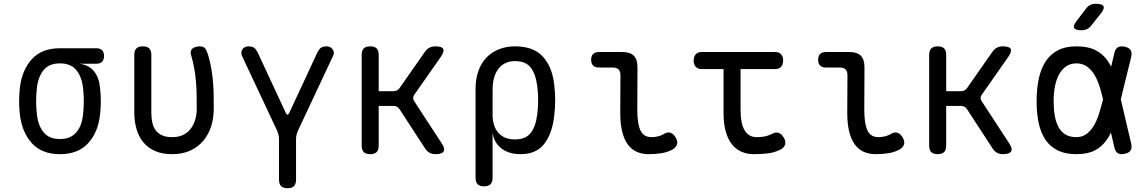

<svg xmlns="http://www.w3.org/2000/svg" viewBox="-20 -805 6040 1015"><path d="M489 -468H401Q451 -461 477.5 -427.5Q504 -394 509 -340Q513 -305 513 -270Q513 -235 509 -200Q499 -106 446 -48Q393 10 297 10Q201 10 148.5 -48Q96 -106 85 -200Q81 -235 81 -270Q81 -305 85 -340Q96 -435 148.5 -492.5Q201 -550 297 -550H489Q509 -550 519.5 -539.5Q530 -529 530 -509Q530 -489 519.5 -478.5Q509 -468 489 -468ZM297 -70Q326 -70 347 -79Q368 -88 383 -105Q398 -122 407 -146Q416 -170 419 -200Q423 -235 423 -270Q423 -305 419 -340Q412 -400 383 -435Q354 -470 297 -470Q240 -470 211 -435Q182 -400 175 -340Q171 -305 171 -270Q171 -235 175 -200Q182 -140 211 -105Q240 -70 297 -70Z M690 -515Q690 -538 701 -549Q712 -560 735 -560Q758 -560 769 -549Q780 -538 780 -515V-210Q780 -180 785.5 -156Q791 -132 804 -115Q817 -98 838 -89Q859 -80 890 -80Q925 -80 949.5 -92.5Q974 -105 989.5 -126Q1005 -147 1012.5 -174Q1020 -201 1020 -230Q1020 -269 1019.5 -304Q1019 -339 1016 -373.5Q1013 -408 1007 -442.5Q1001 -477 990 -515Q989 -518 988.5 -521Q988 -524 988 -527Q988 -545 1004 -552.5Q1020 -560 1035 -560Q1058 -560 1066 -547.5Q1074 -535 1080 -515Q1091 -478 1097 -443Q1103 -408 1106 -373.5Q1109 -339 1109.5 -303.5Q1110 -268 1110 -230Q1110 -180 1096 -136.5Q1082 -93 1054.5 -60.5Q1027 -28 986 -9Q945 10 890 10Q839 10 801.5 -6Q764 -22 739.5 -50.5Q715 -79 702.5 -120Q690 -161 690 -210Z M1500 190Q1477 190 1466 179Q1455 168 1455 145V-68Q1455 -81 1452 -93Q1449 -105 1444 -116L1259 -510Q1255 -520 1256 -529Q1257 -538 1262 -545Q1267 -552 1275 -556Q1283 -560 1291 -560Q1310 -560 1321 -554Q1332 -548 1343 -526L1490 -210Q1495 -199 1500 -199Q1505 -199 1510 -210L1657 -526Q1668 -548 1679 -554Q1690 -560 1709 -560Q1717 -560 1725 -556Q1733 -552 1738 -545Q1743 -538 1744.5 -529Q1746 -520 1741 -510L1556 -116Q1551 -105 1548 -93Q1545 -81 1545 -68V145Q1545 168 1534 179Q1523 190 1500 190Z M1937 10Q1914 10 1903 -1Q1892 -12 1892 -35V-515Q1892 -538 1903 -549Q1914 -560 1937 -560Q1960 -560 1971 -549Q1982 -538 1982 -515V-323H2060Q2070 -323 2078 -327Q2086 -331 2092 -339L2227 -532Q2237 -546 2250.5 -553Q2264 -560 2281 -560Q2316 -560 2323 -546.5Q2330 -533 2310 -504L2170 -304Q2164 -296 2164 -287.5Q2164 -279 2169 -271L2314 -49Q2334 -20 2325.5 -5Q2317 10 2282 10Q2265 10 2251.5 3Q2238 -4 2228 -19L2092 -228Q2087 -236 2079 -240.5Q2071 -245 2061 -245H1982V-35Q1982 -12 1971 -1Q1960 10 1937 10Z M2539 180Q2516 180 2505 169Q2494 158 2494 135V-336Q2494 -387 2508.5 -428.5Q2523 -470 2550 -499Q2577 -528 2616 -544Q2655 -560 2703 -560Q2800 -560 2850 -505.5Q2900 -451 2910 -356Q2915 -316 2915 -275.5Q2915 -235 2910 -195Q2900 -100 2857.5 -45Q2815 10 2732 10Q2670 10 2630.5 -20.5Q2591 -51 2584 -105V135Q2584 158 2573 169Q2562 180 2539 180ZM2702 -68Q2759 -68 2785.5 -102Q2812 -136 2820 -200Q2825 -238 2825 -275.5Q2825 -313 2820 -350Q2812 -414 2785.5 -448Q2759 -482 2702 -482Q2674 -482 2652 -471.5Q2630 -461 2615 -441.5Q2600 -422 2592 -394Q2584 -366 2584 -330V-200Q2584 -137 2615 -102.5Q2646 -68 2702 -68Z M3349 -224Q3349 -152 3365.5 -116Q3382 -80 3424 -80Q3441 -80 3458 -84Q3475 -88 3490 -97Q3510 -109 3525.5 -103Q3541 -97 3552 -78Q3564 -58 3559 -42Q3554 -26 3536 -15Q3511 -1 3479 4.5Q3447 10 3409 10Q3373 10 3345 -3Q3317 -16 3298 -42.5Q3279 -69 3269 -110Q3259 -151 3259 -207L3260 -408Q3260 -428 3250 -438Q3240 -448 3220 -448H3146Q3126 -448 3115.5 -458.5Q3105 -469 3105 -489Q3105 -509 3115.5 -519.5Q3126 -530 3146 -530H3270Q3311 -530 3330.5 -510.5Q3350 -491 3350 -450Z M4079 -530Q4099 -530 4109.5 -517.5Q4120 -505 4120 -485Q4120 -465 4109.5 -452.5Q4099 -440 4079 -440H3895V-224Q3895 -152 3916.5 -116Q3938 -80 3980 -80Q4000 -80 4019 -83Q4038 -86 4061 -97Q4081 -108 4096.5 -102.5Q4112 -97 4123 -78Q4135 -58 4130.5 -41.5Q4126 -25 4107 -15Q4077 1 4042 5.5Q4007 10 3965 10Q3929 10 3899.5 -3Q3870 -16 3849 -42.5Q3828 -69 3816.5 -110Q3805 -151 3805 -207V-440H3688Q3668 -440 3657.5 -452.5Q3647 -465 3647 -485Q3647 -505 3657.5 -517.5Q3668 -530 3688 -530Z M4549 -224Q4549 -152 4565.5 -116Q4582 -80 4624 -80Q4641 -80 4658 -84Q4675 -88 4690 -97Q4710 -109 4725.5 -103Q4741 -97 4752 -78Q4764 -58 4759 -42Q4754 -26 4736 -15Q4711 -1 4679 4.5Q4647 10 4609 10Q4573 10 4545 -3Q4517 -16 4498 -42.5Q4479 -69 4469 -110Q4459 -151 4459 -207L4460 -408Q4460 -428 4450 -438Q4440 -448 4420 -448H4346Q4326 -448 4315.5 -458.5Q4305 -469 4305 -489Q4305 -509 4315.5 -519.5Q4326 -530 4346 -530H4470Q4511 -530 4530.5 -510.5Q4550 -491 4550 -450Z M4937 10Q4914 10 4903 -1Q4892 -12 4892 -35V-515Q4892 -538 4903 -549Q4914 -560 4937 -560Q4960 -560 4971 -549Q4982 -538 4982 -515V-323H5060Q5070 -323 5078 -327Q5086 -331 5092 -339L5227 -532Q5237 -546 5250.5 -553Q5264 -560 5281 -560Q5316 -560 5323 -546.5Q5330 -533 5310 -504L5170 -304Q5164 -296 5164 -287.5Q5164 -279 5169 -271L5314 -49Q5334 -20 5325.5 -5Q5317 10 5282 10Q5265 10 5251.5 3Q5238 -4 5228 -19L5092 -228Q5087 -236 5079 -240.5Q5071 -245 5061 -245H4982V-35Q4982 -12 4971 -1Q4960 10 4937 10Z M5749 -670Q5739 -657 5726 -651Q5713 -645 5697 -645Q5665 -645 5658.5 -657Q5652 -669 5672 -695L5720 -758Q5730 -772 5743 -778.5Q5756 -785 5773 -785Q5807 -785 5813.5 -772Q5820 -759 5799 -733ZM5960 -46Q5965 -23 5957 -10Q5949 3 5926 8Q5903 13 5889.5 5Q5876 -3 5871 -26L5853 -104Q5843 -83 5831 -66Q5806 -30 5768 -10Q5730 10 5670 10Q5612 10 5571.5 -10Q5531 -30 5506.5 -66.5Q5482 -103 5471 -154.5Q5460 -206 5460 -270Q5460 -334 5471 -387Q5482 -440 5506.5 -478.5Q5531 -517 5571.5 -538.5Q5612 -560 5670 -560Q5730 -560 5768 -541.5Q5806 -523 5831 -490Q5843 -473 5854 -453L5871 -524Q5876 -547 5889.5 -555Q5903 -563 5926 -558Q5949 -553 5957 -540Q5965 -527 5960 -504L5905 -280ZM5811 -280 5810 -285Q5801 -325 5789 -359Q5777 -393 5760.5 -417.5Q5744 -442 5722 -456Q5700 -470 5670 -470Q5639 -470 5616.5 -454.5Q5594 -439 5579 -412Q5564 -385 5557 -348.5Q5550 -312 5550 -270Q5550 -228 5556 -193.5Q5562 -159 5575.5 -133.5Q5589 -108 5612.5 -94Q5636 -80 5670 -80Q5700 -80 5722 -95.5Q5744 -111 5760.5 -137.5Q5777 -164 5788.5 -199.5Q5800 -235 5810 -275Z"/></svg>

Font: Maple Mono NF
Style: Regular
Weight: 400
Monospace: yes
Designer: subframe7536
Version: Version 7.000